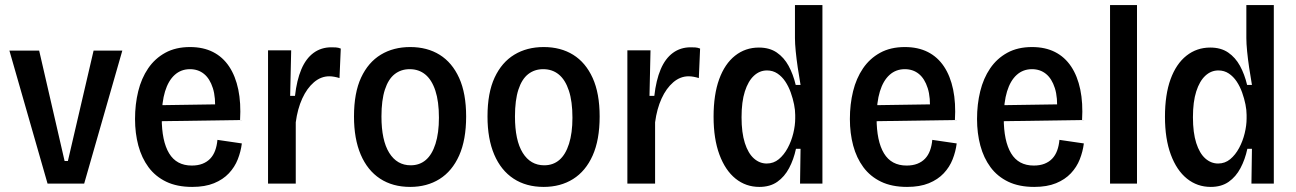

<svg xmlns="http://www.w3.org/2000/svg" viewBox="-20 -722 5095 755"><path d="M167 0 17 -523H134L234 -89H247L348 -523H461L311 0Z M736 13Q676 13 633.5 -7.5Q591 -28 564 -64.5Q537 -101 524 -149.5Q511 -198 511 -254Q511 -312 523.5 -363Q536 -414 562.5 -453Q589 -492 630 -514.5Q671 -537 727 -537Q779 -537 817.5 -517.5Q856 -498 881 -460.5Q906 -423 917 -370Q928 -317 924 -250L585 -245V-308L853 -312L825 -281Q829 -338 817 -375.5Q805 -413 782 -431.5Q759 -450 727 -450Q692 -450 667 -427.5Q642 -405 629 -362.5Q616 -320 616 -258Q616 -167 645 -119Q674 -71 734 -71Q758 -71 776 -78Q794 -85 806.5 -98Q819 -111 826 -130Q833 -149 835 -172L931 -158Q927 -126 915 -95.5Q903 -65 880 -40.5Q857 -16 821.5 -1.5Q786 13 736 13Z M1034 0V-296V-524H1125L1121 -345H1140Q1147 -407 1165 -449.5Q1183 -492 1213 -514Q1243 -536 1283 -536Q1292 -536 1301 -535.5Q1310 -535 1320 -531L1315 -415Q1306 -418 1295 -420Q1284 -422 1275 -422Q1242 -422 1214.5 -398.5Q1187 -375 1168.5 -334.5Q1150 -294 1143 -241V0Z M1593 13Q1524 13 1474.5 -19.5Q1425 -52 1398.5 -114Q1372 -176 1372 -264Q1372 -357 1400 -417Q1428 -477 1477.5 -507Q1527 -537 1593 -537Q1660 -537 1709 -506.5Q1758 -476 1785.5 -415.5Q1813 -355 1813 -264Q1813 -172 1785.5 -110.5Q1758 -49 1708.5 -18Q1659 13 1593 13ZM1595 -72Q1630 -72 1654.5 -93Q1679 -114 1692.5 -156.5Q1706 -199 1706 -259Q1706 -323 1692 -365.5Q1678 -408 1652.5 -429Q1627 -450 1591 -450Q1557 -450 1532 -430.5Q1507 -411 1493.5 -369.5Q1480 -328 1480 -264Q1480 -170 1510.5 -121Q1541 -72 1595 -72Z M2118 13Q2049 13 1999.5 -19.5Q1950 -52 1923.5 -114Q1897 -176 1897 -264Q1897 -357 1925 -417Q1953 -477 2002.5 -507Q2052 -537 2118 -537Q2185 -537 2234 -506.5Q2283 -476 2310.5 -415.5Q2338 -355 2338 -264Q2338 -172 2310.5 -110.5Q2283 -49 2233.5 -18Q2184 13 2118 13ZM2120 -72Q2155 -72 2179.5 -93Q2204 -114 2217.5 -156.5Q2231 -199 2231 -259Q2231 -323 2217 -365.5Q2203 -408 2177.5 -429Q2152 -450 2116 -450Q2082 -450 2057 -430.5Q2032 -411 2018.5 -369.5Q2005 -328 2005 -264Q2005 -170 2035.5 -121Q2066 -72 2120 -72Z M2447 0V-296V-524H2538L2534 -345H2553Q2560 -407 2578 -449.5Q2596 -492 2626 -514Q2656 -536 2696 -536Q2705 -536 2714 -535.5Q2723 -535 2733 -531L2728 -415Q2719 -418 2708 -420Q2697 -422 2688 -422Q2655 -422 2627.5 -398.5Q2600 -375 2581.5 -334.5Q2563 -294 2556 -241V0Z M2966 13Q2913 13 2872.5 -19.5Q2832 -52 2809 -114Q2786 -176 2786 -263Q2786 -350 2808 -410.5Q2830 -471 2870.5 -503Q2911 -535 2964 -535Q3006 -535 3034.5 -515.5Q3063 -496 3081 -463Q3099 -430 3109 -388H3128Q3122 -422 3117 -456Q3112 -490 3109 -520.5Q3106 -551 3106 -572V-702H3214V-263V0H3126L3128 -137H3110Q3101 -95 3083 -61Q3065 -27 3036.5 -7Q3008 13 2966 13ZM2995 -79Q3022 -79 3042.5 -96Q3063 -113 3077.5 -140Q3092 -167 3099.5 -198Q3107 -229 3107 -256V-270Q3107 -289 3102.5 -311.5Q3098 -334 3089.5 -358Q3081 -382 3068 -401.5Q3055 -421 3037 -433Q3019 -445 2996 -445Q2967 -445 2944.5 -424Q2922 -403 2909 -362.5Q2896 -322 2896 -261Q2896 -200 2909 -159.5Q2922 -119 2944.5 -99Q2967 -79 2995 -79Z M3547 13Q3487 13 3444.5 -7.5Q3402 -28 3375 -64.5Q3348 -101 3335 -149.5Q3322 -198 3322 -254Q3322 -312 3334.5 -363Q3347 -414 3373.5 -453Q3400 -492 3441 -514.5Q3482 -537 3538 -537Q3590 -537 3628.5 -517.5Q3667 -498 3692 -460.5Q3717 -423 3728 -370Q3739 -317 3735 -250L3396 -245V-308L3664 -312L3636 -281Q3640 -338 3628 -375.5Q3616 -413 3593 -431.5Q3570 -450 3538 -450Q3503 -450 3478 -427.5Q3453 -405 3440 -362.5Q3427 -320 3427 -258Q3427 -167 3456 -119Q3485 -71 3545 -71Q3569 -71 3587 -78Q3605 -85 3617.5 -98Q3630 -111 3637 -130Q3644 -149 3646 -172L3742 -158Q3738 -126 3726 -95.5Q3714 -65 3691 -40.5Q3668 -16 3632.5 -1.5Q3597 13 3547 13Z M4047 13Q3987 13 3944.5 -7.5Q3902 -28 3875 -64.5Q3848 -101 3835 -149.5Q3822 -198 3822 -254Q3822 -312 3834.5 -363Q3847 -414 3873.5 -453Q3900 -492 3941 -514.5Q3982 -537 4038 -537Q4090 -537 4128.5 -517.5Q4167 -498 4192 -460.5Q4217 -423 4228 -370Q4239 -317 4235 -250L3896 -245V-308L4164 -312L4136 -281Q4140 -338 4128 -375.5Q4116 -413 4093 -431.5Q4070 -450 4038 -450Q4003 -450 3978 -427.5Q3953 -405 3940 -362.5Q3927 -320 3927 -258Q3927 -167 3956 -119Q3985 -71 4045 -71Q4069 -71 4087 -78Q4105 -85 4117.5 -98Q4130 -111 4137 -130Q4144 -149 4146 -172L4242 -158Q4238 -126 4226 -95.5Q4214 -65 4191 -40.5Q4168 -16 4132.5 -1.5Q4097 13 4047 13Z M4345 0V-702H4451V0Z M4741 13Q4688 13 4647.5 -19.5Q4607 -52 4584 -114Q4561 -176 4561 -263Q4561 -350 4583 -410.5Q4605 -471 4645.5 -503Q4686 -535 4739 -535Q4781 -535 4809.5 -515.5Q4838 -496 4856 -463Q4874 -430 4884 -388H4903Q4897 -422 4892 -456Q4887 -490 4884 -520.5Q4881 -551 4881 -572V-702H4989V-263V0H4901L4903 -137H4885Q4876 -95 4858 -61Q4840 -27 4811.5 -7Q4783 13 4741 13ZM4770 -79Q4797 -79 4817.5 -96Q4838 -113 4852.5 -140Q4867 -167 4874.5 -198Q4882 -229 4882 -256V-270Q4882 -289 4877.5 -311.5Q4873 -334 4864.5 -358Q4856 -382 4843 -401.5Q4830 -421 4812 -433Q4794 -445 4771 -445Q4742 -445 4719.5 -424Q4697 -403 4684 -362.5Q4671 -322 4671 -261Q4671 -200 4684 -159.5Q4697 -119 4719.5 -99Q4742 -79 4770 -79Z"/></svg>

Font: Bricolage Grotesque SemiCondensed Medium
Style: Regular
Weight: 500
Width: 4
Designer: Mathieu Triay
Foundry: Atelier Triay
Version: Version 1.001;gftools[0.9.33.dev8+g029e19f]